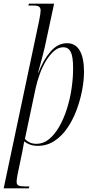

<svg xmlns="http://www.w3.org/2000/svg" viewBox="-54 -780 500 1040"><path d="M158 -668Q162 -688 164 -701.5Q166 -715 166 -723Q166 -738 157 -744Q148 -750 128 -750H99L103 -760H239L188 -522Q181 -493 172 -459Q163 -425 152 -386H154Q180 -455 219.5 -500.5Q259 -546 309 -546Q355 -546 378 -506Q401 -466 401 -392Q401 -344 390.5 -289.5Q380 -235 360 -182Q340 -129 310 -85.5Q280 -42 240 -16Q200 10 151 10Q127 10 109 3.5Q91 -3 77 -14Q74 3 72 13.5Q70 24 68 36L40 171Q38 183 37 191.5Q36 200 36 205Q36 221 47.5 225.5Q59 230 88 230H105L102 240H-34ZM144 -1Q181 -1 211.5 -26Q242 -51 266.5 -93.5Q291 -136 308 -189Q325 -242 333.5 -299Q342 -356 342 -410Q342 -474 329 -499Q316 -524 289 -524Q262 -524 238.5 -503.5Q215 -483 195 -450Q175 -417 161 -378Q147 -339 139 -302L81 -28Q88 -18 104.5 -9.5Q121 -1 144 -1Z"/></svg>

Font: Noto Serif Display ExtraCondensed Light
Style: Italic
Weight: 300
Width: 2
Italic angle: -12°
Designer: Monotype Design Team
Foundry: Monotype Imaging Inc.
Version: Version 2.009